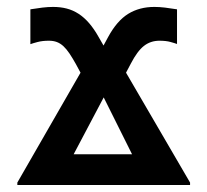

<svg xmlns="http://www.w3.org/2000/svg" viewBox="-20 -526 590 546"><path d="M287.6 -420.9Q312.5 -466.8 344.5 -486.6Q376.5 -506.3 418.9 -506.3Q433.1 -506.3 449.2 -504.4Q465.3 -502.4 483.4 -499.5V-400.9Q477.1 -403.3 464.6 -406.7Q452.1 -410.2 433.6 -410.2Q408.2 -410.2 389.4 -395.5Q370.6 -380.9 352.1 -345.2L338.4 -319.3L520.5 -6.8V0H29.3V-6.8L209 -319.3L195.8 -343.8Q186 -361.3 177.5 -374Q168.9 -386.7 160.2 -394.8Q151.4 -402.8 141.6 -406.5Q131.8 -410.2 119.1 -410.2Q100.6 -410.2 86.7 -406.5Q72.8 -402.8 66.4 -400.4V-499.5Q84.5 -502.4 100.6 -504.4Q116.7 -506.3 130.9 -506.3Q151.9 -506.3 169.7 -501.7Q187.5 -497.1 203.4 -486.8Q219.2 -476.6 233.4 -460.2Q247.6 -443.8 260.7 -420.4L274.4 -396.5ZM355.5 -87.4 274.9 -249 189.5 -87.4Z"/></svg>

Font: Code New Roman
Style: Bold
Weight: 700
Monospace: yes
Designer: Sam Radian
Foundry: Code New Roman
Version: Version 1.508 October 19, 2014